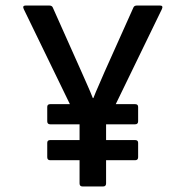

<svg xmlns="http://www.w3.org/2000/svg" viewBox="-20 -675 672 695"><path d="M162 -95Q151 -95 151 -106V-158Q151 -168 162 -168H268V-225H162Q151 -225 151 -236V-288Q151 -298 162 -298H233L66 -642Q60 -655 73 -655H158Q168 -655 171 -648L275 -415Q285 -392 296 -367.5Q307 -343 316 -320H318Q327 -343 338 -367.5Q349 -392 359 -416L463 -648Q466 -655 476 -655H559Q572 -655 566 -642L399 -298H469Q480 -298 480 -288V-236Q480 -225 469 -225H364V-168H469Q480 -168 480 -158V-106Q480 -95 469 -95H364V-11Q364 0 353 0H279Q268 0 268 -11V-95Z"/></svg>

Font: Sofia Sans Medium
Style: Regular
Weight: 500
Designer: Botio Nikoltchev, Ani Petrova
Foundry: lettersoup
Version: Version 4.101; ttfautohint (v1.8.4.7-5d5b)